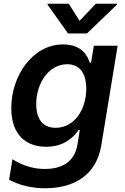

<svg xmlns="http://www.w3.org/2000/svg" viewBox="-20 -789 667 1022"><path d="M345.9 -769.2H233.7L233 -764.2L342.3 -610.8H442.8L602.3 -764.2L603 -769.2H490.4L403.4 -678.3ZM220.2 213.1C373.6 213.1 492.5 144.2 519.2 -15.6L606.2 -545.5H479.4L464.5 -455.3H457.7C446 -494.7 412.6 -552.6 316.1 -552.6C152 -552.6 39.8 -383.5 40.1 -213.8C39.8 -72.1 117.9 -7.8 225.9 -7.8C319.6 -7.8 372.9 -57.9 398.4 -98H404.8L392.4 -19.9C376.1 80.6 298.3 110.4 219.5 110.4C159.8 110.4 103.3 94.1 46.2 58.6L28.4 167.3C86.6 199.6 155.5 213.1 220.2 213.1ZM276.3 -108.7C208.1 -108.7 172.9 -154.1 172.9 -235.1C172.9 -349.1 242.2 -447.1 337.4 -447.1C403.4 -447.1 438.9 -400.2 439.3 -316.4C438.9 -203.1 373.6 -108.7 276.3 -108.7Z"/></svg>

Font: TID UI Semi Bold
Style: Italic
Weight: 600
Italic angle: -9.39999°
Designer: The TID Project Authors
Foundry: Bakken & Bæck
Version: Version 1.001;hotconv 1.0.109;makeotfexe 2.5.65596